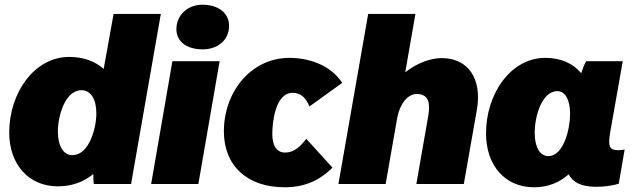

<svg xmlns="http://www.w3.org/2000/svg" viewBox="-20 -779 2691 813"><path d="M377 0H535L661 -720H461L419 -487C384 -519 334 -538 273 -538C125 -538 19 -385 19 -218C19 -82 102 10 225 10C287 10 336 -10 375 -42C375 -25 376 -9 377 0ZM325 -397C365 -397 388 -358 388 -299C388 -237 358 -122 286 -122C248 -122 225 -162 225 -223C225 -284 254 -397 325 -397Z M620 0H820L910 -520H710ZM838 -570C901 -570 950 -608 950 -670C950 -721 908 -759 837 -759C775 -759 727 -716 727 -655C727 -604 770 -570 838 -570Z M1185 14C1269 14 1332 -14 1388 -69L1277 -191C1251 -158 1225 -133 1187 -133C1152 -133 1133 -162 1133 -212C1133 -258 1145 -386 1219 -386C1252 -386 1276 -366 1290 -328L1429 -428C1379 -506 1283 -534 1206 -534C1042 -534 928 -389 928 -223C928 -76 1028 14 1185 14Z M1413 0H1613L1662 -280C1672 -336 1705 -381 1744 -381C1801 -381 1801 -334 1793 -286L1743 0H1944L1999 -313C2023 -448 1960 -533 1851 -533C1806 -533 1750 -515 1696 -473L1739 -720H1539Z M2504 12C2538 12 2575 7 2600 -1L2625 -146C2616 -144 2607 -143 2597 -143C2559 -143 2554 -162 2564 -220L2617 -520H2462C2455 -508 2447 -488 2441 -469C2407 -510 2356 -534 2289 -534C2142 -534 2038 -381 2038 -214C2038 -78 2119 14 2241 14C2302 14 2350 -7 2388 -41C2406 -6 2443 12 2504 12ZM2340 -393C2375 -393 2394 -354 2394 -296C2394 -234 2367 -118 2302 -118C2265 -118 2244 -158 2244 -218C2244 -280 2272 -393 2340 -393Z"/></svg>

Font: Fixel Text 20240404 Black
Style: Italic
Weight: 900
Width: 4
Italic angle: -10°
Designer: AlfaBravo + MacPaw
Foundry: Kyrylo Tkachov, Marchela Mozhyna, Serhii Makarenko, Maria Weinstein, Zakhar Kryvoshyya
Version: Version 1.211;Glyphs 3.2 (3225)